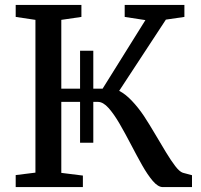

<svg xmlns="http://www.w3.org/2000/svg" viewBox="-20 -763 818 783"><path d="M44 0V-49L124.5 -59V-682L44 -694V-743H312V-694L230 -682V-401.5H306.5V-556H360.5V-401.5H398.5L573 -681L488.5 -694V-743H732V-694L656.5 -683L466 -392.5Q491 -380 517.2 -352.5Q543.5 -325 567 -290Q590.5 -254 613.2 -215.2Q636 -176.5 656.8 -142.2Q677.5 -108 694.8 -85.5Q712 -63 725.5 -58.5L763 -48.5V0H644Q624.5 0 603 -25.2Q581.5 -50.5 559.2 -90Q537 -129.5 514 -173.8Q491 -218 468 -257.8Q445 -297.5 422.8 -322.5Q400.5 -347.5 379.5 -347.5H360.5V-181H306.5V-347.5H230V-58L318 -47V0Z"/></svg>

Font: Merriweather 24pt
Style: Regular
Weight: 400
Designer: Eben Sorkin
Foundry: Eben Sorkin
Version: Version 2.100